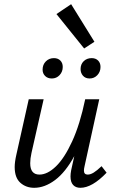

<svg xmlns="http://www.w3.org/2000/svg" viewBox="-20 -889 552 915"><path d="M488 -66Q419 6 363 6Q341 6 328.5 -7.5Q316 -21 316 -48Q316 -61 319 -77L334 -145Q292 -68 242.5 -31Q193 6 143 6Q104 6 77 -18Q50 -42 50 -93Q50 -117 58 -152L117 -416H188L130 -160Q124 -133 124 -111Q124 -57 168 -57Q206 -57 246.5 -96Q287 -135 324 -215.5Q361 -296 386 -416H453L383 -97Q380 -85 380 -76Q380 -57 398 -57Q411 -57 426.5 -66.5Q442 -76 464 -97ZM183 -557Q183 -581 198.5 -596.5Q214 -612 237 -612Q256 -612 267.5 -600.5Q279 -589 279 -570Q279 -547 264 -531Q249 -515 227 -515Q207 -515 195 -527Q183 -539 183 -557ZM364 -560Q364 -583 379 -597.5Q394 -612 417 -612Q436 -612 447.5 -600.5Q459 -589 459 -570Q459 -547 444 -531Q429 -515 407 -515Q387 -515 375.5 -528Q364 -541 364 -560ZM249 -822 319 -869 430 -690 381 -658Z"/></svg>

Font: Ysabeau Medium
Style: Italic
Weight: 500
Italic angle: -12°
Designer: Christian Thalmann (Catharsis Fonts)
Version: Version 0.003